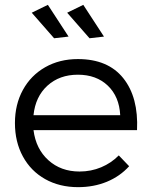

<svg xmlns="http://www.w3.org/2000/svg" viewBox="-20 -774 628 797"><path d="M42 0ZM548.8 -233.9H119.1Q128.9 -155.8 180.9 -108.9Q232.9 -62 310.1 -62Q357.9 -62 399.9 -79.6Q441.9 -97.2 473.1 -128.9L516.1 -84Q478 -42 423.6 -19.5Q369.1 2.9 304.2 2.9Q227.1 2.9 167.5 -30.5Q107.9 -64 75 -124.5Q42 -185.1 42 -263.2Q42 -340.3 75 -400.6Q107.9 -460.9 167.5 -494.9Q227.1 -528.8 303.2 -528.8Q428.2 -528.8 491.7 -449.5Q555.2 -370.1 548.8 -233.9ZM479 -295.9Q475.1 -373 427.5 -418.5Q379.9 -463.9 303.2 -463.9Q227.1 -463.9 177 -418.5Q127 -373 119.1 -295.9ZM178.7 -753.9 264.6 -622.1 204.6 -615.2 111.8 -721.2ZM325.7 -753.9 411.6 -622.1 351.6 -615.2 258.8 -721.2Z"/></svg>

Font: Argentum Sans Light
Style: Regular
Weight: 300
Designer: Julieta Ulanovsky (Modified by Cristiano Sobral)
Foundry: Julieta Ulanovsky
Version: Version 1.000; ttfautohint (v1.5.65-e2d9)